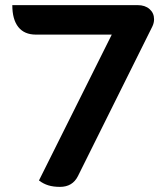

<svg xmlns="http://www.w3.org/2000/svg" viewBox="-20 -720 649 749"><path d="M416 -585H120Q75 -585 51.5 -614.5Q28 -644 28 -700H517Q546 -700 563.5 -684.5Q581 -669 581 -645Q581 -630 574 -616L284 -33Q263 9 214 9Q188 9 168.5 3Q149 -3 132 -16Z"/></svg>

Font: K2D
Style: Bold
Weight: 700
Designer: Katatrad Aksorn Co.,Ltd.
Foundry: Cadson Demak Co.,Ltd.
Version: Version 1.000; ttfautohint (v1.6)